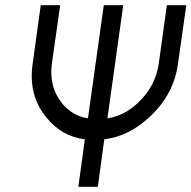

<svg xmlns="http://www.w3.org/2000/svg" viewBox="-20 -720 738 740"><path d="M137 -700 106 -475Q88 -353 159 -267Q218 -194 307 -183L282 0H357L382 -183Q429 -189 472 -210Q515 -231 554 -267Q650 -354 666 -475L698 -700H623L592 -475Q579 -386 510 -322Q457 -273 394 -264L455 -700H380L319 -264Q259 -273 219 -322Q168 -386 180 -475L212 -700Z"/></svg>

Font: Unageo
Style: Regular-Italic
Weight: 400
Designer: Richard Sepsi
Foundry: Richard Sepsi
Version: Version 2.000